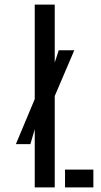

<svg xmlns="http://www.w3.org/2000/svg" viewBox="-20 -820 440 840"><path d="M132 0V-254.5L113 -189.5H49.5L132 -386.5V-800H219.5V-546.5L237 -600H305L219.5 -400V0ZM264.5 0V-78H388.5V0Z"/></svg>

Font: Big Shoulders Stencil Display SemiBold
Style: Regular
Weight: 600
Designer: Patric King
Foundry: XO Type Co
Version: Version 1.000